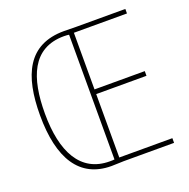

<svg xmlns="http://www.w3.org/2000/svg" viewBox="-127 -838 948 962"><g transform="rotate(-20 346.5 -356.5)"><path d="M314 -715C121 -715 57 -572 57 -359C57 -128 138 2 307 2C333 2 354 0 372 0H641V-25H358V-363H626V-388H358V-690H641V-714H379C356 -714 343 -715 314 -715ZM305 -691C317 -691 326 -690 332 -689V-24C325 -23 319 -23 307 -23C152 -23 83 -154 83 -359C83 -548 135 -691 305 -691Z"/></g></svg>

Font: Noto Sans Arabic UI Cn Th
Style: Regular
Weight: 100
Width: 3
Designer: Monotype Design Team, Nadine Chahine and Nizar Qandah
Foundry: Monotype Imaging Inc.
Version: Version 2.010